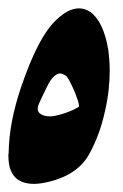

<svg xmlns="http://www.w3.org/2000/svg" viewBox="-29 -441 296 461"><path d="M128.9 -259.3Q120.6 -264.6 115.2 -264.6Q107.9 -264.6 99.6 -256.6Q91.3 -248.5 84 -232.9Q71.8 -208.5 64.7 -192.4Q57.6 -176.3 66.4 -168.9Q75.2 -161.6 91.3 -161.6Q96.2 -161.6 101.6 -162.6Q106.9 -163.6 112.3 -165Q142.1 -172.9 161.1 -185.1L160.2 -184.6Q160.6 -185.1 160.6 -187Q160.6 -190.9 158 -199.5Q155.3 -208 151.4 -217.8Q143.6 -236.3 137.9 -246.8Q132.3 -257.3 128.9 -259.3ZM222.7 -172.4Q216.3 -143.6 207 -118.7Q197.8 -93.8 185.1 -70.8Q158.2 -22.5 91.8 -5.4Q68.8 0.5 52.7 0.5Q-8.8 0.5 -8.8 -66.4Q-8.8 -67.9 -9 -68.8Q-9.3 -69.8 -8.3 -71.8Q-7.8 -109.9 -0.5 -148.7Q6.8 -187.5 21 -230Q62.5 -352.5 105.5 -392.6Q134.3 -420.9 160.6 -420.9Q174.8 -420.9 187.5 -412.6Q219.2 -390.1 231 -321.8Q232.4 -310.1 233.4 -297.4Q234.4 -284.7 234.4 -271Q234.4 -248.5 231.7 -223.9Q229 -199.2 222.7 -172.4Z"/></svg>

Font: Aref Ruqaa
Style: Bold
Weight: 700
Designer: Abdullah Aref
Version: Version 1.002